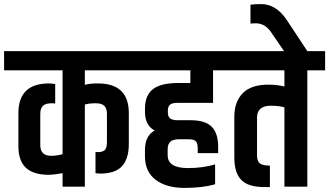

<svg xmlns="http://www.w3.org/2000/svg" viewBox="-54 -913 1610 939"><path d="M143 -203Q143 -151 196 -151Q223 -151 252 -159V-569H-34V-663H646V-569H361V-498Q382 -505 425 -505Q576 -505 576 -360V-209Q576 -137 543 -100.5Q510 -64 435 -64Q429 -64 413 -66V-170L427 -169Q452 -170 460.5 -181.5Q469 -193 469 -219V-357Q469 -382 456.5 -395Q444 -408 414.5 -408Q385 -408 361 -402V0H252V-66Q204 -58 186 -58Q109 -58 72.5 -92.5Q36 -127 36 -198V-360Q36 -505 186 -505Q194 -505 216 -502V-407L200 -408Q168 -408 155.5 -395Q143 -382 143 -356Z M655 -148V-180Q655 -248 702 -275Q656 -299 655 -364V-381Q655 -447 694 -477Q733 -507 815 -507H877V-569H579V-663H1084V-569H988V-410H815Q788 -410 777.5 -401Q767 -392 767 -372V-363Q767 -343 778 -334Q789 -325 815 -325H879Q950 -325 981.5 -293Q1013 -261 1013 -195V-164H913V-186Q913 -212 904 -222Q895 -232 866 -232H824Q791 -232 778.5 -219.5Q766 -207 766 -183V-154Q766 -91 865 -91Q938 -91 998 -109V-12Q937 6 848.5 6Q760 6 707.5 -33.5Q655 -73 655 -148Z M1092 -341Q1092 -415 1133 -457Q1174 -499 1258 -499Q1301 -499 1337 -490V-569H1016V-663H1536V-569H1449V0H1337V-388Q1309 -396 1272 -396Q1203 -396 1203 -338V-152Q1203 -125 1217 -114Q1231 -103 1266 -103V2H1240Q1159 2 1125.5 -33.5Q1092 -69 1092 -142Z M1171 -890Q1191 -893 1224 -893Q1297 -893 1350 -813L1449 -663H1335L1270 -758Q1241 -799 1197 -799Q1180 -799 1171 -798Z"/></svg>

Font: Khand Semibold
Style: Regular
Weight: 600
Designer: Devanagari: Sanchit Sawaria, Jyotish Sonowal; Latin: Satya Rajpurohit
Foundry: Indian Type Foundry
Version: Version 1.100;PS 1.0;hotconv 1.0.78;makeotf.lib2.5.61930; tt